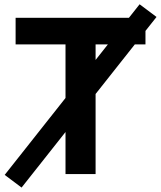

<svg xmlns="http://www.w3.org/2000/svg" viewBox="-20 -805 745 888"><path d="M625.7 -785.2 1.7 3.9 79.8 62.5 703.9 -726.6ZM422.1 0V-599.6H652.8V-722.7H52.2V-599.6H283V0Z"/></svg>

Font: Giphurs
Style: Regular
Weight: 400
Version: Version 2.010